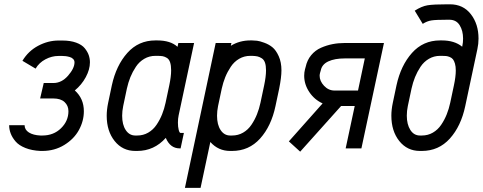

<svg xmlns="http://www.w3.org/2000/svg" viewBox="-20 -704 2291 911"><path d="M333.5 -408.2Q333.5 -417.5 327.1 -424.1Q320.8 -430.7 310.5 -433.6Q300.3 -436.5 292 -437.5Q283.7 -438.5 275.9 -438.5H257.3Q225.6 -438.5 195.6 -422.6Q165.5 -406.7 148.9 -378.4L86.4 -415.5Q114.3 -461.9 161.1 -486.8Q208 -511.7 257.3 -511.7H275.9Q314 -511.7 341.3 -501.7Q368.7 -491.7 382.1 -475.1Q395.5 -458.5 401.1 -442.1Q406.7 -425.8 406.7 -408.2Q406.7 -374.5 387 -337.9Q367.2 -301.3 335 -274.9Q377.9 -236.3 377.9 -176.3Q377.9 -129.9 354.5 -87.2Q331.1 -44.4 284.9 -16.1Q238.8 12.2 180.7 12.2H171.9Q130.9 10.3 100.3 -2Q69.8 -14.2 54 -32.7Q38.1 -51.3 30.8 -70.6Q23.4 -89.8 23.4 -109.9H96.7Q96.7 -88.4 117.2 -75.4Q137.7 -62.5 171.9 -61H180.7Q234.4 -61 269.5 -95.5Q304.7 -129.9 304.7 -176.3Q304.7 -202.6 286.4 -219.7Q268.1 -236.8 232.9 -236.8H170.4L187.5 -310.1H233.4Q272.5 -310.1 303 -345Q333.5 -379.9 333.5 -408.2Z M792 -370.1Q792 -393.6 787.1 -408.2Q782.2 -422.9 772 -429.2Q761.7 -435.5 752 -437.3Q742.2 -439 726.1 -439H717.3Q688.5 -439 664.6 -425Q640.6 -411.1 624.8 -387.2Q608.9 -363.3 598.6 -337.9Q588.4 -312.5 582 -283.7L564.5 -200.7Q559.6 -176.8 559.6 -154.8Q559.6 -112.3 576.7 -86.7Q593.8 -61 622.1 -61H630.9Q659.7 -61 683.3 -74.7Q707 -88.4 722.9 -112.1Q738.8 -135.7 749 -161.4Q759.3 -187 765.6 -216.3L783.2 -299.3Q792 -341.3 792 -370.1ZM717.3 -512.2H726.1Q789.1 -512.2 822.3 -481.9L826.2 -500H900.9L827.6 -156.7Q824.2 -141.1 824.2 -122.1Q824.2 -102.1 827.9 -87.6Q831.5 -73.2 836.9 -73.2H852.5L836.9 0H832.5Q787.6 0 766.6 -49.8Q711.4 12.2 630.9 12.2H622.1Q561.5 12.2 523.9 -34.9Q486.3 -82 486.3 -154.8Q486.3 -183.6 493.2 -216.3L510.7 -299.3Q531.2 -393.6 584.2 -452.9Q637.2 -512.2 717.3 -512.2Z M1242.2 -370.1Q1242.2 -392.6 1237.3 -406.7Q1232.4 -420.9 1221.9 -427.5Q1211.4 -434.1 1201.7 -436.3Q1191.9 -438.5 1176.3 -439H1167.5Q1138.7 -439 1114.7 -425Q1090.8 -411.1 1075 -387.2Q1059.1 -363.3 1048.8 -337.9Q1038.6 -312.5 1032.2 -283.7L1014.6 -200.7Q1009.8 -176.8 1009.8 -154.8Q1009.8 -112.3 1026.9 -86.7Q1043.9 -61 1072.3 -61H1081.1Q1109.9 -61 1133.5 -74.7Q1157.2 -88.4 1173.1 -112.1Q1189 -135.7 1199.2 -161.4Q1209.5 -187 1215.8 -216.3L1233.4 -299.3Q1242.2 -341.3 1242.2 -370.1ZM931.6 187.5H857.4L1003.4 -500H1078.1L1075.2 -486.8Q1116.7 -512.2 1167.5 -512.2H1176.3Q1187 -512.2 1199.5 -510.7Q1211.9 -509.3 1234.1 -501.2Q1256.3 -493.2 1272.9 -479.5Q1289.6 -465.8 1302.5 -437.3Q1315.4 -408.7 1315.4 -370.1Q1315.4 -337.4 1304.7 -283.7L1287.1 -200.7Q1267.1 -105.5 1214.1 -46.6Q1161.1 12.2 1081.1 12.2H1072.3Q1015.6 12.2 978 -30.3Z M1663.1 -201.2H1598.6L1404.3 15.6L1350.6 -33.2L1510.7 -213.4Q1471.7 -231 1447.5 -267.3Q1423.3 -303.7 1423.3 -344.7Q1423.3 -360.8 1427.2 -375.5L1430.2 -386.2Q1437 -418.5 1456.3 -441.9Q1475.6 -465.3 1502.9 -477.3Q1530.3 -489.3 1557.9 -494.6Q1585.4 -500 1615.7 -500H1801.8L1694.8 0H1620.1ZM1710.9 -426.8H1615.7Q1568.4 -426.8 1538.1 -412.8Q1507.8 -398.9 1502 -370.1L1498.5 -357.9Q1496.6 -350.1 1496.6 -344.7Q1496.6 -319.3 1517.6 -296.9Q1538.6 -274.4 1567.4 -274.4H1678.7Z M2142.6 -369.6Q2142.6 -388.7 2138.7 -402.1Q2134.8 -415.5 2129.2 -422.6Q2123.5 -429.7 2113.8 -433.6Q2104 -437.5 2096.4 -438.2Q2088.9 -439 2076.7 -439H2067.9Q2039.1 -439 2015.1 -425Q1991.2 -411.1 1975.3 -387.2Q1959.5 -363.3 1949.2 -337.9Q1939 -312.5 1932.6 -283.7L1915 -200.7Q1910.2 -177.7 1910.2 -155.3Q1910.2 -113.8 1927 -87.4Q1943.8 -61 1972.7 -61H1981.4Q2010.3 -61 2033.9 -74.7Q2057.6 -88.4 2073.5 -112.1Q2089.4 -135.7 2099.6 -161.4Q2109.9 -187 2116.2 -216.3L2133.8 -299.3Q2142.6 -340.3 2142.6 -369.6ZM2104.5 -683.6H2114.7Q2177.7 -683.6 2214.1 -636.7Q2250.5 -589.8 2250.5 -521Q2250.5 -495.6 2245.1 -471.2L2187.5 -200.7Q2167.5 -105.5 2114.5 -46.6Q2061.5 12.2 1981.4 12.2H1972.7Q1912.1 12.2 1874.5 -34.9Q1836.9 -82 1836.9 -155.3Q1836.9 -183.6 1843.8 -216.3L1861.3 -299.3Q1881.8 -393.6 1934.8 -452.9Q1987.8 -512.2 2067.9 -512.2H2076.7Q2136.7 -512.2 2172.9 -482.4L2173.8 -486.8Q2177.2 -502 2177.2 -521Q2177.2 -558.1 2161.1 -584.2Q2145 -610.4 2111.8 -610.4H2104.5Q2048.8 -610.4 2027.6 -607.2Q2006.3 -604 1985.8 -590.8L1947.8 -653.3Q1980.5 -674.3 2008.8 -679Q2037.1 -683.6 2104.5 -683.6Z"/></svg>

Font: Anka/Coder Narrow
Style: Italic
Weight: 400
Width: 3
Italic angle: -12°
Monospace: yes
Version: Version 001.100